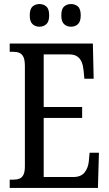

<svg xmlns="http://www.w3.org/2000/svg" viewBox="-20 -929 539 949"><path d="M331 -797Q311 -797 297 -809.5Q283 -822 283 -853Q283 -885 297 -897Q311 -909 331 -909Q351 -909 365 -897Q379 -885 379 -853Q379 -822 365 -809.5Q351 -797 331 -797ZM175 -797Q155 -797 141 -809.5Q127 -822 127 -853Q127 -885 141 -897Q155 -909 175 -909Q195 -909 209 -897Q223 -885 223 -853Q223 -822 209 -809.5Q195 -797 175 -797ZM28 0V-41H45Q63 -41 76 -46Q89 -51 96 -65.5Q103 -80 103 -107V-602Q103 -633 95.5 -648Q88 -663 75 -668Q62 -673 45 -673H28V-714H439L443 -540H397L393 -582Q391 -604 384 -621.5Q377 -639 362.5 -649.5Q348 -660 323 -660H196V-400H386V-346H196V-54H342Q380 -54 398 -76.5Q416 -99 419 -132L423 -174H469L464 0Z"/></svg>

Font: Noto Serif ExtraCondensed
Style: Regular
Weight: 400
Width: 2
Designer: Monotype Design Team
Foundry: Monotype Imaging Inc.
Version: Version 2.013